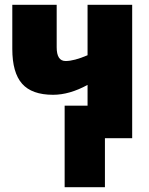

<svg xmlns="http://www.w3.org/2000/svg" viewBox="-20 -573 619 796"><path d="M528 0H415V203H248V-135H343V-221Q268 -180 200 -180Q112 -180 71.5 -226Q31 -272 31 -370V-553H215V-377Q215 -320 252 -320Q287 -320 343 -344V-553H528Z"/></svg>

Font: Noto Sans Display Black Narrow
Style: Regular
Weight: 900
Width: 4
Designer: Monotype Design team
Foundry: Monotype Imaging Inc.
Version: Version 1.000